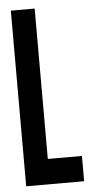

<svg xmlns="http://www.w3.org/2000/svg" viewBox="-52 -743 364 772"><g transform="rotate(-5 130.0 -356.5)"><path d="M22 -2V-710.9H118.2V-104H255.9V-2Z"/></g></svg>

Font: Fundamental  Brigade Condensed
Style: Regular
Weight: 400
Width: 3
Designer: Peter Wiegel, original typeface by Carl Albert Fahrenwaldt 1901
Foundry: Peter Wiegel
Version: Version 0.000 2012 initial release